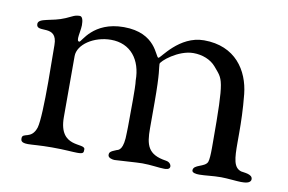

<svg xmlns="http://www.w3.org/2000/svg" viewBox="-55 -530 938 626"><g transform="rotate(10 413.5 -216.5)"><path d="M31 -388C31 -356 98 -400 98 -330C98 -289 99 -247 99 -208C99 -137 97 -77 91 -56C77 -13 45 -33 45 -12C45 -5 46 3 69 3C84 3 108 0 148 0C191 0 217 3 232 3C253 3 253 -1 253 -12C253 -35 169 0 169 -104V-292V-306C169 -345 221 -379 277 -379C342 -379 379 -331 379 -262C379 -256 381 -262 381 -199C381 -91 380 -104 380 -90C380 -32 364 -30 357 -28C337 -20 334 -17 334 -8C334 2 349 5 356 5C365 5 429 0 447 0C476 0 503 5 520 5C526 5 539 5 539 -6C539 -9 536 -20 521 -22C460 -31 452 -62 452 -117V-202C452 -304 446 -316 446 -329C446 -338 499 -383 549 -383C579 -383 607 -372 624 -352C656 -313 662 -325 662 -104V-88C662 -68 661 -50 658 -42C650 -23 612 -26 612 -6C612 2 625 4 636 4C657 4 680 0 708 0C728 0 761 4 774 4C785 4 807 4 807 -11C807 -28 777 -28 769 -30C743 -38 741 -68 741 -121V-153C741 -188 740 -231 735 -280C727 -357 680 -430 576 -430C494 -430 446 -348 439 -348C429 -348 419 -427 311 -427C209 -427 183 -355 176 -355C170 -355 170 -361 170 -367C170 -375 175 -397 175 -409C175 -425 172 -438 163 -438C146 -438 140 -432 119 -423C76 -404 31 -409 31 -388Z"/></g></svg>

Font: OFL Sorts Mill Goudy
Style: Regular
Weight: 500
Version: Version 003.000